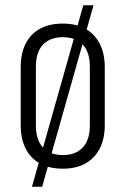

<svg xmlns="http://www.w3.org/2000/svg" viewBox="-20 -637 479 733"><path d="M220 7Q169 7 133 -12.5Q97 -32 78 -69.5Q59 -107 59 -160V-380Q59 -433 78 -470.5Q97 -508 133 -527.5Q169 -547 220 -547Q270 -547 305.5 -527.5Q341 -508 360.5 -470.5Q380 -433 380 -380V-160Q380 -107 360.5 -69.5Q341 -32 305.5 -12.5Q270 7 220 7ZM220 -45Q269 -45 296 -74Q323 -103 323 -158V-382Q323 -438 296 -466.5Q269 -495 220 -495Q171 -495 144 -466.5Q117 -438 117 -382V-158Q117 -103 144 -74Q171 -45 220 -45ZM337 -617 141 76H102L298 -617Z"/></svg>

Font: Pathway Extreme Condensed Thin
Style: Regular
Weight: 250
Width: 3
Version: Version 1.001;gftools[0.9.26]